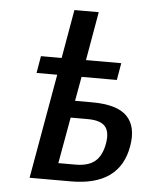

<svg xmlns="http://www.w3.org/2000/svg" viewBox="-51 -743 622 786"><g transform="rotate(5 260.0 -350.0)"><path d="M328 -330Q431 -330 472 -288Q513 -246 499 -165Q471 0 270 0H100L176 -430H91L103 -500H188L223 -700H323L288 -500H433L421 -430H276L258 -330ZM316 -260H246L212 -70H282Q335 -70 362.5 -93Q390 -116 399 -165Q408 -214 388.5 -237Q369 -260 316 -260Z"/></g></svg>

Font: Scada
Style: Italic
Weight: 400
Italic angle: -10°
Designer: Jovanny Lemonad
Foundry: Jovanny Lemonad
Version: Version 4.100;PS 004.100;hotconv 1.0.88;makeotf.lib2.5.64775